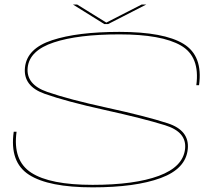

<svg xmlns="http://www.w3.org/2000/svg" viewBox="-20 -822 986 846"><path d="M439.5 -716 301.5 -802H320L448.5 -722.5L604 -802H624.5L456.5 -716ZM388.5 3.5Q194 3.5 107.8 -52Q21.5 -107.5 40.5 -241.5H53Q35.5 -114.5 117.8 -61Q200 -7.5 388 -7.5Q573 -7.5 680 -47.2Q787 -87 795.5 -166Q803.5 -240.5 707.2 -270.2Q611 -300 441.5 -337.5Q271.5 -375 176.5 -408.8Q81.5 -442.5 90 -524.5Q98.5 -608.5 210 -645Q321.5 -681.5 506 -681.5Q702 -681.5 788.5 -628.8Q875 -576 857 -446.5H845Q862 -572.5 777 -621.5Q692 -670.5 506 -670.5Q323.5 -670.5 216.8 -635Q110 -599.5 102 -524.5Q94 -449.5 188.8 -416.8Q283.5 -384 451 -347.5Q623 -310 719 -278.8Q815 -247.5 807.5 -166Q799.5 -78.5 688 -37.5Q576.5 3.5 388.5 3.5Z"/></svg>

Font: Anybody UltraExpanded Thin
Style: Italic
Weight: 100
Width: 9
Italic angle: -10°
Designer: Tyler Finck
Foundry: Etcetera Type Company
Version: Version 1.010; ttfautohint (v1.8.3) -l 8 -r 50 -G 200 -x 14 